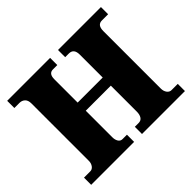

<svg xmlns="http://www.w3.org/2000/svg" viewBox="-158 -934 1154 1154"><g transform="rotate(-45 419.0 -357.0)"><path d="M21 0V-61H74Q91 -61 102 -76Q113 -91 113 -111V-600Q113 -627 99 -640Q85 -653 65 -653H21V-714H386V-653H349Q313 -653 313 -605V-407H526V-602Q526 -653 484 -653H453V-714H818V-653H765Q726 -653 726 -602V-113Q726 -91 737 -76Q748 -61 765 -61H818V0H453V-61H485Q506 -61 516 -76.5Q526 -92 526 -117V-338H313V-111Q313 -91 322 -76Q331 -61 349 -61H386V0Z"/></g></svg>

Font: Noto Serif Ethiopic Black
Style: Regular
Weight: 900
Designer: Monotype Design Team
Foundry: Monotype Imaging Inc.
Version: Version 2.102; ttfautohint (v1.8.4.7-5d5b)